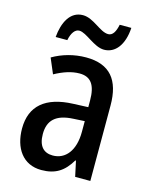

<svg xmlns="http://www.w3.org/2000/svg" viewBox="-113 -810 700 893"><g transform="rotate(15 237.0 -363.5)"><path d="M78 -605H134C141 -641 157 -662 177 -662C212 -662 261 -606 310 -606C363 -606 402 -653 407 -737H351C344 -703 332 -681 310 -681C270 -681 227 -736 175 -736C113 -736 84 -675 78 -605ZM240 -550C182 -550 126 -534 80 -507L111 -434C153 -457 192 -470 230 -470C284 -470 309 -436 309 -361V-329L237 -326C106 -321 37 -263 37 -154C37 -60 84 10 173 10C241 10 281 -17 315 -74H318L334 0H407V-363C407 -486 355 -550 240 -550ZM256 -259 310 -262V-210C310 -120 268 -69 207 -69C164 -69 137 -95 137 -154C137 -219 172 -255 256 -259Z"/></g></svg>

Font: Noto Sans Gurmukhi UI Condensed Medium
Style: Regular
Weight: 500
Width: 3
Designer: Jelle Bosma - Monotype Design Team
Foundry: Monotype Imaging Inc.
Version: Version 2.004